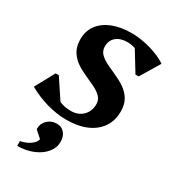

<svg xmlns="http://www.w3.org/2000/svg" viewBox="-256 -830 1149 1286"><g transform="rotate(30 318.0 -187.0)"><path d="M285.2 16Q210.4 16 132.3 -6.1Q54.2 -28.2 -14 -67.6L68 -217.6H92.4L203.6 -50L113.2 -71L110.8 -137.6Q143.6 -92.8 184.3 -71.6Q225 -50.4 280.8 -50.4Q337 -50.4 372.3 -85.1Q407.6 -119.8 407.6 -173.6Q407.6 -208.2 385.1 -230.8Q362.6 -253.4 327.4 -270.6Q292.2 -287.8 252.2 -305.3Q212.2 -322.8 177 -346.8Q141.8 -370.8 119.3 -407.4Q96.8 -444 96.8 -500Q96.8 -563.2 131 -609.4Q165.2 -655.6 227.8 -680.8Q290.4 -706 375.6 -706Q421.2 -706 471.7 -696.3Q522.2 -686.6 568.9 -668.8Q615.6 -651 650 -627.8L559.4 -477.8H535L433.4 -643.8L535 -622.4L534.8 -559Q502.8 -600 464.9 -619.8Q427 -639.6 380 -639.6Q326.8 -639.6 294.8 -612.7Q262.8 -585.8 262.8 -540Q262.8 -505.6 285.3 -482.9Q307.8 -460.2 343 -443Q378.2 -425.8 418.2 -408.3Q458.2 -390.8 493.4 -366.8Q528.6 -342.8 551.1 -306.2Q573.6 -269.6 573.6 -213.6Q573.6 -143 538.3 -91.5Q503 -40 438.6 -12Q374.2 16 285.2 16ZM87.6 332V294.6Q130.4 286.4 161.2 265Q192 243.6 198.2 217L145 169.6V163.8Q145 124.4 174 97.1Q203 69.8 245.2 69.8Q281 69.8 303.6 95.7Q326.2 121.6 326.2 163.8Q326.2 209.8 294.6 248Q263 286.2 208.8 308.8Q154.6 331.4 87.6 332Z"/></g></svg>

Font: Platypi Light
Style: Italic
Weight: 300
Italic angle: -13°
Designer: David Sargent
Foundry: Bolt Cutter Type
Version: Version 1.200